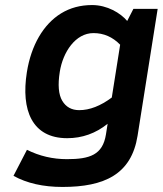

<svg xmlns="http://www.w3.org/2000/svg" viewBox="-20 -547 644 760"><path d="M344.5 -527C298.5 -527 257.6 -516 221.7 -494C151.3 -450.7 103.2 -367.3 86.3 -261C62.7 -111.7 106.3 0 246 0C305.3 0 358.7 -19 406 -57L399.4 -15C386.5 66.4 335.1 83 244.9 83C188.9 83 136.1 70.7 86.7 46L33.4 149C86.1 178.3 150.8 193 227.4 193C392.8 193 500.3 143.5 524.6 -10L604.1 -512H508.1L483.5 -464C457 -495.5 404.4 -527 344.5 -527ZM349.9 -416C390.6 -416 425.8 -400.7 455.6 -370L422.5 -161C377.9 -127.7 334.9 -111 293.6 -111C263.6 -111 241.2 -123.3 226.4 -148C211.7 -172.7 208.4 -211 216.7 -263C229 -340.7 278.6 -416 349.9 -416Z"/></svg>

Font: Fog Sans
Style: It
Weight: 700
Foundry: Intel Corporation
Version: Version 1.00